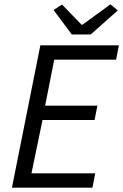

<svg xmlns="http://www.w3.org/2000/svg" viewBox="-20 -865 568 885"><path d="M227 -819 311 -706H398L523 -817L489 -845L360 -751H356L266 -844ZM166 -656 35 0H406L419 -66H125L176 -312H416L429 -378H188L230 -590H515L528 -656Z"/></svg>

Font: Cambridge Sans Italic
Style: Regular
Weight: 400
Italic angle: -11°
Version: Version 2.000;PS 002.000;hotconv 1.0.88;makeotf.lib2.5.64775